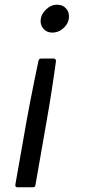

<svg xmlns="http://www.w3.org/2000/svg" viewBox="-20 -583 371 813"><path d="M152 -493Q152 -520 173.5 -541.5Q195 -563 222 -563Q244 -563 258 -549Q272 -535 272 -514Q272 -486 250.5 -465.5Q229 -445 201 -445Q180 -445 166 -459Q152 -473 152 -493ZM54 210Q49 210 46.5 207Q44 204 45 199L92 -68Q104 -136 127 -249L143 -326Q145 -335 154 -335H207Q217 -335 217 -324L212 -288Q209 -267 199.5 -204Q190 -141 177 -68L130 201Q129 210 119 210Z"/></svg>

Font: Open Sauce Two
Style: Italic
Weight: 400
Italic angle: -10°
Designer: Alfredo Marco Pradil
Foundry: Creative Sauce Fz LLC
Version: Version 1.477